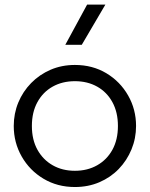

<svg xmlns="http://www.w3.org/2000/svg" viewBox="-20 -774 632 810"><path d="M296 15Q222 15 163.5 -20Q105 -55 71.5 -113.8Q38 -172.5 38 -242.5Q38 -295 57.2 -341.5Q76.5 -388 111.5 -423.8Q146.5 -459.5 193.5 -479.8Q240.5 -500 296 -500Q370.5 -500 428.8 -465Q487 -430 520.5 -371.2Q554 -312.5 554 -242.5Q554 -190.5 534.8 -143.8Q515.5 -97 481 -61.2Q446.5 -25.5 399.2 -5.2Q352 15 296 15ZM296 -53.5Q349 -53.5 390 -76.8Q431 -100 454.2 -142.2Q477.5 -184.5 477.5 -242.5Q477.5 -300.5 454.2 -343Q431 -385.5 390 -408.5Q349 -431.5 296 -431.5Q243 -431.5 202 -408.5Q161 -385.5 137.8 -343Q114.5 -300.5 114.5 -242.5Q114.5 -184.5 138 -142.2Q161.5 -100 202.2 -76.8Q243 -53.5 296 -53.5ZM255.5 -585 347.5 -754.5H424.5L325 -585Z"/></svg>

Font: Geologica Cursive ExtraLight
Style: Regular
Weight: 250
Designer: Sindre Bremnes, Frode Helland
Foundry: Monokrom Skriftforlag AS
Version: Version 1.010;gftools[0.9.28]